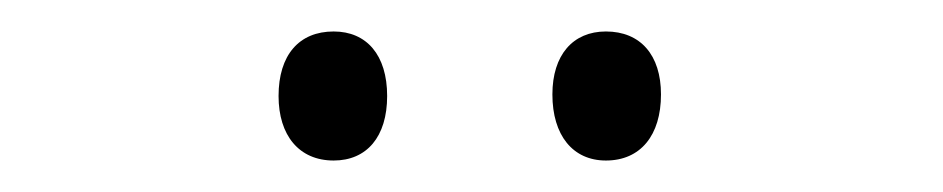

<svg xmlns="http://www.w3.org/2000/svg" viewBox="-20 -828 599 122"><path d="M157 -767C157 -742 170 -726 192 -726C213 -726 226 -741 226 -767C226 -793 213 -808 192 -808C170 -808 157 -793 157 -767ZM331 -768C331 -742 344 -726 365 -726C387 -726 400 -742 400 -768C400 -793 387 -808 365 -808C344 -808 331 -793 331 -768Z"/></svg>

Font: Noto Sans Kannada UI SemiCondensed Light
Style: Regular
Weight: 300
Width: 4
Designer: Jelle Bosma - Monotype Design Team
Foundry: Monotype Imaging Inc.
Version: Version 2.005